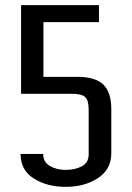

<svg xmlns="http://www.w3.org/2000/svg" viewBox="-20 -720 513 747"><path d="M60 -121H148Q148 -89 174.5 -74Q201 -59 235 -59Q272 -59 298.5 -73Q325 -87 325 -120V-289Q325 -315 320 -329Q315 -343 301 -349Q287 -355 258 -355H62V-700H365V-634H149V-421H282Q351 -421 382 -391Q413 -361 413 -295V-124Q413 -61 361 -27Q309 7 236 7Q163 7 111.5 -25.5Q60 -58 60 -121Z"/></svg>

Font: Homenaje
Style: Regular
Weight: 400
Designer: Constanza Artigas Preller, Agustina Mingote
Foundry: Constanza Artigas Preller, Agustina Mingote
Version: Version 1.100